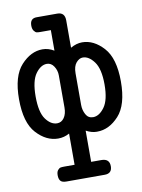

<svg xmlns="http://www.w3.org/2000/svg" viewBox="-92 -673 708 958"><g transform="rotate(-10 262.5 -194.5)"><path d="M3.9 -223.1Q3.9 -340.3 53.5 -394.3Q103 -448.2 162.1 -448.2Q191.9 -448.2 220.2 -431.2V-535.2H167Q155.8 -535.2 148.9 -536.6Q142.1 -538.1 135 -547.6Q127.9 -557.1 127.9 -574.2Q127.9 -611.3 162.1 -610.8H266.1Q304.2 -610.8 304.2 -569.8V-431.2Q334 -448.2 362.8 -448.2Q421.9 -448.2 470.9 -394Q520 -339.8 520 -223.1Q520 -104 470.5 -50Q420.9 3.9 360.8 3.9H356.9Q332 3.9 304.2 -11.2V147H356Q397 147 397 185.1Q397 222.2 359.9 222.2H166Q144 222.2 136 212.6Q127.9 203.1 127.9 184.1Q127.9 167 135 158.4Q142.1 149.9 148.9 148.4Q155.8 147 168 147H220.2V-11.2Q193.4 3.9 163.1 3.9Q103 3.9 53.5 -50Q3.9 -104 3.9 -223.1ZM87.9 -222.2Q87.9 -142.1 113.5 -106.9Q139.2 -71.8 170.9 -71.8Q192.9 -71.8 206.5 -91.3Q220.2 -110.8 220.2 -143.1V-306.2Q220.2 -331.1 206.5 -352.1Q192.9 -373 170.9 -373Q140.1 -373 114 -337.2Q87.9 -301.3 87.9 -222.2ZM304.2 -141.1Q304.2 -115.2 316.2 -93Q328.1 -70.8 353 -70.8Q383.8 -70.8 410.4 -106.9Q437 -143.1 437 -221.9Q437 -300.8 410.4 -336.9Q383.8 -373 353 -373Q335 -373 319.6 -355Q304.2 -336.9 304.2 -301.8Z"/></g></svg>

Font: CMU Typewriter Text
Style: Bold
Weight: 700
Version: Version 0.7.0